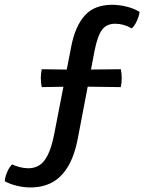

<svg xmlns="http://www.w3.org/2000/svg" viewBox="-70 -664 630 821"><path d="M253.5 -366 446.5 -368Q450.5 -349 450.5 -330Q450.5 -320.5 449.5 -310.8Q448.5 -301 446.5 -291.5L253 -294L108.5 -291.5Q104.5 -311 104.5 -330Q104.5 -348.5 108.5 -368ZM235 -467Q252 -553 293 -598.2Q334 -643.5 409.5 -643.5Q439 -643.5 471 -635.8Q503 -628 527 -613Q524.5 -595 515.2 -574.5Q506 -554 493.5 -542.5Q459 -562.5 422.5 -562.5Q385.5 -562.5 366.2 -536.5Q347 -510.5 334.5 -447.5L263.5 -76Q249 2 220.2 49Q191.5 96 151.5 116.8Q111.5 137.5 61 137.5Q32 137.5 2.5 130.5Q-27 123.5 -49.5 111Q-48.5 92.5 -39.2 71.2Q-30 50 -18 39Q-3 46 15 50.8Q33 55.5 52.5 55.5Q77 55.5 97.5 43.2Q118 31 134.2 -1Q150.5 -33 162 -91.5Z"/></svg>

Font: Signika
Style: Regular
Weight: 400
Designer: Anna Giedry
Foundry: Anna Giedry
Version: Version 2.001